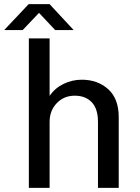

<svg xmlns="http://www.w3.org/2000/svg" viewBox="-53 -905 673 925"><path d="M86 0V-720H186V-443Q212 -481 253.5 -501Q295 -521 341 -521Q417 -521 468 -475.5Q519 -430 519 -340V0H419V-318Q419 -381 389 -412.5Q359 -444 307 -444Q255 -444 220.5 -408Q186 -372 186 -318V0ZM-33 -760 85 -885H186L302 -760H213L135 -843L56 -760Z"/></svg>

Font: Chivo Mono
Style: Regular
Weight: 400
Monospace: yes
Designer: Hector Gatti
Foundry: Omnibus-Type
Version: Version 1.008; ttfautohint (v1.8.4.7-5d5b)